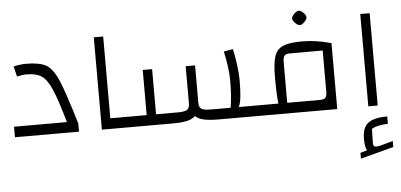

<svg xmlns="http://www.w3.org/2000/svg" viewBox="-62 -822 2725 1305"><g transform="rotate(-5 1300.5 -169.5)"><path d="M20 -72H381Q337 -226 306.5 -297Q276 -368 239 -393.5Q202 -419 138 -419Q108 -419 70 -410L53 -480Q97 -491 138 -491Q231 -491 276 -465Q321 -439 357 -354.5Q393 -270 457 -56V0H20Z M613 -630H677V-72H803V0H613Z M1701 -72V0H1414Q1348 0 1309.5 -8.5Q1271 -17 1251 -37Q1231 -17 1194.5 -8.5Q1158 0 1094 0H763V-72H925V-380H989V-72H1139Q1184 -72 1201 -83Q1218 -94 1218 -125V-380H1282V-125Q1282 -94 1299 -83Q1316 -72 1361 -72H1498Q1511 -147 1511 -256Q1511 -340 1485 -457L1548 -468Q1558 -426 1566.5 -363Q1575 -300 1575 -257Q1575 -188 1570.5 -144Q1566 -100 1554 -72Z M1824 -72Q1816 -128 1816 -252Q1816 -347 1831.5 -394Q1847 -441 1889 -460Q1931 -479 2016 -479Q2068 -479 2113.5 -472.5Q2159 -466 2219 -450V0H1661V-72ZM2155 -124V-405H1932Q1904 -405 1894 -393Q1884 -381 1884 -346V-72H2108Q2135 -72 2145 -83.5Q2155 -95 2155 -124ZM1967 -640Q1967 -654 1984.5 -671Q2002 -688 2016 -689Q2030 -688 2047.5 -671Q2065 -654 2065 -640Q2065 -626 2047 -608Q2029 -590 2016 -591Q2003 -590 1985 -608Q1967 -626 1967 -640Z M2431 -630H2495V0H2431ZM2576 249V290L2350 350V310L2396 297Q2382 271 2382 218Q2382 138 2425.5 108Q2469 78 2553 80V130Q2523 130 2492 136.5Q2461 143 2442 155L2440 252Q2440 265 2445 271Q2450 277 2462 277Q2474 277 2489 273Z"/></g></svg>

Font: Changa Light
Style: Regular
Weight: 300
Designer: Eduardo Rodriguez Tunni
Foundry: Eduardo Rodriguez Tunni
Version: Version 2.002; ttfautohint (v1.5) -l 8 -r 50 -G 110 -x 14 -H